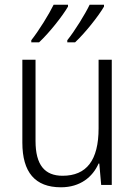

<svg xmlns="http://www.w3.org/2000/svg" viewBox="-20 -786 576 816"><path d="M422 -758V-766H361C342 -726 298 -655 266 -615V-606H299C341 -645 399 -718 422 -758ZM269 -758V-766H208C188 -725 146 -657 113 -615V-606H146C189 -646 246 -718 269 -758ZM455 -532H399V-241C399 -105 348 -39 246 -39C170 -39 131 -85 131 -187V-532H75V-180C75 -54 129 10 239 10C321 10 374 -34 399 -91H402L410 0H455Z"/></svg>

Font: Noto Sans Devanagari SemiCondensed Light
Style: Regular
Weight: 300
Width: 4
Designer: Jelle Bosma - Monotype Design Team
Foundry: Monotype Imaging Inc.
Version: Version 2.004